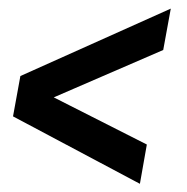

<svg xmlns="http://www.w3.org/2000/svg" viewBox="-20 -508 444 457"><path d="M11 -231 28.5 -327 386.5 -487.5 368.5 -389 63.5 -257 65 -298 329.5 -164 313 -70.5Z"/></svg>

Font: Cabin SemiCondensedSemiBold
Style: Italic
Weight: 600
Width: 4
Italic angle: -10°
Designer: Pablo Impallari
Foundry: Pablo Impallari. http://www.impallari.com Igino Marini. http://www.ikern.com
Version: Version 3.001